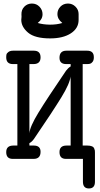

<svg xmlns="http://www.w3.org/2000/svg" viewBox="-20 -897 565 1084"><path d="M15.1 -38.1Q15.1 -75.2 55.2 -75.2H78.1V-535.2H53.2Q15.1 -535.2 15.1 -573.2Q15.1 -583 16.6 -589.6Q18.1 -596.2 27.6 -603.5Q37.1 -610.8 54.2 -610.8H170.9Q209 -610.8 209 -573Q209 -535.2 168.9 -535.2H146V-145Q148.9 -182.1 197 -261Q245.1 -339.8 353 -498Q364.3 -513.2 378.9 -522V-535.2H354Q315.9 -535.2 315.9 -570.8Q315.9 -610.8 355 -610.8H472.2Q510.3 -610.8 509.8 -573.2Q509.8 -557.1 502.9 -548.1Q496.1 -539.1 488.5 -537.1Q481 -535.2 470.2 -535.2H446.8V-75.2H473.1Q489.3 -75.2 499 -71Q508.8 -66.9 512 -58.3Q515.1 -49.8 515.6 -46.9Q516.1 -43.9 516.1 -35.2V127Q517.1 167 481.9 167Q447.8 167 448.2 127.9V0H352.1Q315.9 0 315.9 -38.1Q315.9 -75.2 355 -75.2H378.9V-441.9L377.9 -464.8Q375 -426.8 326.4 -347.4Q277.8 -268.1 171.9 -112.8Q159.7 -95.7 146 -88.9V-75.2H170.9Q209 -75.2 209 -40Q209 0 169.9 0H51.8Q15.1 0 15.1 -38.1ZM100.1 -785.2Q100.1 -792 101.1 -796.4Q102.1 -800.8 101.1 -814.9Q100.1 -841.8 117.4 -859.4Q134.8 -877 160.2 -877Q186 -877 203.1 -858.9Q220.2 -840.8 220.2 -816.9Q220.2 -788.1 193.8 -768.1V-767.1Q222.7 -758.3 262.2 -757.8Q302.2 -757.8 331.1 -767.1V-768.1Q304.2 -789.1 304.2 -817.9Q304.2 -841.8 321 -859.4Q337.9 -877 363.8 -877Q388.7 -877 406.2 -859.4Q423.8 -841.8 423.8 -817.9V-784.2Q423.8 -737.3 379.9 -708.7Q335.9 -680.2 263.2 -680.2Q177.2 -680.2 138.7 -712.6Q100.1 -745.1 100.1 -785.2Z"/></svg>

Font: CMU Typewriter Text
Style: Bold
Weight: 700
Version: Version 0.7.0